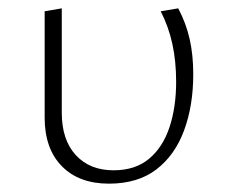

<svg xmlns="http://www.w3.org/2000/svg" viewBox="-20 -434 546 460"><path d="M241 6Q169 6 128 -36Q87 -78 87 -152V-407L128 -414V-164Q128 -99 161.5 -62.5Q195 -26 252 -26Q304 -26 337 -53.5Q370 -81 386 -129Q402 -177 402 -238Q402 -287 393 -328.5Q384 -370 365 -407L407 -414Q426 -378 434.5 -340Q443 -302 443 -256Q443 -181 421 -121.5Q399 -62 354.5 -28Q310 6 241 6Z"/></svg>

Font: Ysabeau ExtraLight
Style: Regular
Weight: 250
Designer: Christian Thalmann (Catharsis Fonts)
Version: Version 2.002